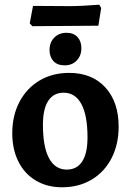

<svg xmlns="http://www.w3.org/2000/svg" viewBox="-20 -782 556 814"><path d="M32 -217Q32 -292 62.5 -350Q93 -408 147.5 -440.5Q202 -473 273 -473Q370 -473 426.5 -411.5Q483 -350 483 -245Q483 -170 453 -111.5Q423 -53 368.5 -20.5Q314 12 243 12Q180 12 132 -16.5Q84 -45 58 -97Q32 -149 32 -217ZM351 -199Q351 -293 325 -341Q299 -389 250 -389Q207 -389 184.5 -354.5Q162 -320 162 -253Q162 -159 188 -111Q214 -63 263 -63Q306 -63 328.5 -97.5Q351 -132 351 -199ZM106 -683 120 -757 274 -756Q322 -756 401 -762L409 -748L397 -673L256 -672L117 -671ZM190 -570Q190 -602 210 -622.5Q230 -643 262 -643Q292 -643 308.5 -625Q325 -607 325 -578Q325 -546 305.5 -525.5Q286 -505 254 -505Q223 -505 206.5 -523Q190 -541 190 -570Z"/></svg>

Font: Alegreya
Style: Bold
Weight: 700
Designer: Juan Pablo del Peral
Foundry: Huerta Tipografica
Version: Version 2.008; ttfautohint (v1.8)